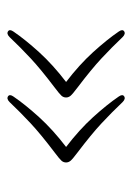

<svg xmlns="http://www.w3.org/2000/svg" viewBox="61 -492 358 520"><g transform="rotate(-90 240.0 -232.0)"><path d="M60 -232Q60 -239 64.5 -244.2Q69 -249.5 87 -263Q136.5 -300.5 166 -328Q195.5 -355.5 223.5 -385Q232.5 -394 239.5 -389Q245.5 -384.5 238.5 -374.5Q217 -343 182.8 -305.2Q148.5 -267.5 102 -232Q148.5 -196.5 182.8 -158.8Q217 -121 238.5 -89.5Q245.5 -79.5 239.5 -75Q232.5 -70 223.5 -79Q195.5 -108.5 166 -136Q136.5 -163.5 87 -201Q69 -214.5 64.5 -220Q60 -225.5 60 -232ZM236 -232Q236 -239 240.5 -244.2Q245 -249.5 263 -263Q312.5 -300.5 342 -328Q371.5 -355.5 399.5 -385Q408.5 -394 415.5 -389Q421.5 -384.5 414.5 -374.5Q393 -343 358.8 -305.2Q324.5 -267.5 278 -232Q324.5 -196.5 358.8 -158.8Q393 -121 414.5 -89.5Q421.5 -79.5 415.5 -75Q408.5 -70 399.5 -79Q371.5 -108.5 342 -136Q312.5 -163.5 263 -201Q245 -214.5 240.5 -220Q236 -225.5 236 -232Z"/></g></svg>

Font: Fraunces 9pt Thin
Style: Regular
Weight: 100
Version: Version 1.000;[b76b70a41]